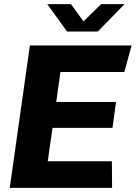

<svg xmlns="http://www.w3.org/2000/svg" viewBox="-20 -905 654 925"><path d="M27 0 124 -686H614L579 -558H271L251 -414H539L522 -289H233L210 -128H519L520 0ZM303 -753 208 -885H322L396 -783H363L467 -885H580L451 -753Z"/></svg>

Font: Chivo Medium
Style: Bold Italic
Weight: 700
Italic angle: -8.05°
Version: Version 2.002